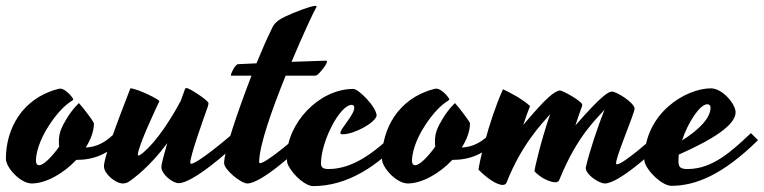

<svg xmlns="http://www.w3.org/2000/svg" viewBox="-86 -596 2594 652"><path d="M36 -50C36 -73 46 -118 81 -171C128 -243 160 -252 163 -258C163 -263 137 -295 119 -295C116 -295 110 -294 108 -293C-13 -260 -66 -156 -66 -57C-66 -27 -17 27 22 27C69 27 129 -6 173 -53C230 -53 280 -70 335 -127C329 -134 318 -146 312 -152C275 -113 244 -97 205 -95C222 -122 233 -150 233 -178C229 -187 196 -231 182 -246L179 -243C148 -213 127 -169 127 -169C115 -146 114 -128 114 -115C114 -111 114 -105 115 -98C89 -62 62 -35 47 -35C40 -35 36 -40 36 -50Z M560 -43C560 -67 601 -181 620 -235C621 -238 622 -244 622 -246C620 -256 557 -297 548 -297C545 -297 543 -296 542 -293L528 -254C457 -121 395 -68 384 -68C382 -68 382 -69 382 -70C382 -99 449 -239 455 -252C455 -259 385 -292 360 -296C358 -296 357 -297 356 -294C307 -168 267 -60 267 -31C267 -6 306 27 331 27C337 27 345 25 350 22C368 10 423 -30 482 -110C471 -71 462 -39 462 -29C462 -5 499 26 521 26C567 26 686 -76 729 -120C722 -128 713 -138 707 -144C684 -124 584 -40 563 -40C561 -40 560 -41 560 -43Z M754 27C800 27 915 -76 958 -120C951 -128 942 -138 936 -144C913 -124 818 -42 797 -42C795 -42 794 -43 794 -45C794 -102 838 -225 884 -339H981C987 -339 991 -341 992 -342C1006 -354 1034 -390 1021 -390L904 -386C943 -479 980 -558 988 -571C989 -573 989 -574 989 -574C989 -576 987 -576 984 -576C970 -576 912 -554 883 -540C844 -522 840 -505 833 -490C820 -464 803 -425 785 -381L721 -378C711 -374 698 -347 698 -340C698 -339 699 -339 699 -339H768C722 -220 675 -82 675 -42C675 -20 732 27 754 27Z M977 36C1097 36 1197 -35 1278 -120C1273 -126 1260 -135 1253 -143C1193 -86 1117 -22 1030 -22C1012 -22 1004 -27 1004 -41C1004 -114 1067 -240 1109 -240C1114 -240 1117 -236 1117 -230C1117 -206 1070 -159 1070 -145C1070 -141 1072 -140 1078 -140C1116 -140 1187 -178 1193 -203C1193 -232 1132 -294 1114 -294C996 -294 888 -176 888 -64C888 -50 889 -41 893 -34C913 4 954 36 977 36Z M1313 -50C1313 -73 1323 -118 1358 -171C1405 -243 1437 -252 1440 -258C1440 -263 1414 -295 1396 -295C1393 -295 1387 -294 1385 -293C1264 -260 1211 -156 1211 -57C1211 -27 1260 27 1299 27C1346 27 1406 -6 1450 -53C1507 -53 1557 -70 1612 -127C1606 -134 1595 -146 1589 -152C1552 -113 1521 -97 1482 -95C1499 -122 1510 -150 1510 -178C1506 -187 1473 -231 1459 -246L1456 -243C1425 -213 1404 -169 1404 -169C1392 -146 1391 -128 1391 -115C1391 -111 1391 -105 1392 -98C1366 -62 1339 -35 1324 -35C1317 -35 1313 -40 1313 -50Z M1714 -236C1686 -261 1649 -280 1622 -293C1571 -179 1539 -32 1539 -20C1563 5 1599 32 1621 32C1628 32 1633 29 1635 22C1685 -104 1751 -173 1782 -208C1750 -114 1729 -23 1729 -14C1753 11 1784 23 1800 23C1807 23 1812 20 1814 13C1877 -141 1942 -193 1967 -224C1944 -166 1915 -80 1903 -26C1903 -3 1948 27 1968 27C2014 27 2129 -76 2172 -120C2165 -128 2156 -138 2150 -144C2127 -124 2030 -38 2009 -38C2007 -38 2006 -39 2006 -41C2006 -63 2051 -168 2067 -218C2068 -222 2069 -225 2069 -227C2069 -246 2009 -285 1992 -285C1980 -285 1955 -270 1868 -170C1875 -192 1882 -213 1890 -234C1892 -239 1891 -243 1889 -245C1877 -259 1825 -289 1814 -289C1794 -283 1773 -269 1691 -172C1698 -194 1706 -216 1714 -236Z M2464 -144C2400 -84 2335 -22 2249 -22C2225 -22 2218 -28 2218 -48C2218 -55 2218 -63 2219 -71C2334 -122 2412 -171 2412 -215C2412 -242 2368 -296 2328 -296C2244 -296 2102 -213 2102 -53C2102 -25 2159 35 2194 35C2277 35 2369 -3 2488 -120ZM2316 -242C2323 -242 2327 -237 2327 -231C2327 -191 2278 -149 2230 -119C2251 -182 2291 -242 2316 -242Z"/></svg>

Font: Yesteryear
Style: Regular
Weight: 400
Designer: Astigmatic (AOETI)
Foundry: Astigmatic (AOETI)
Version: Version 1.000